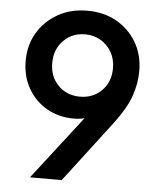

<svg xmlns="http://www.w3.org/2000/svg" viewBox="-54 -803 708 850"><g transform="rotate(5 300.5 -378.5)"><path d="M111 0H252L460 -273Q513 -343 532.5 -399Q552 -455 552 -511Q552 -582 519.5 -637.5Q487 -693 430.5 -725Q374 -757 300 -757Q227 -757 170 -725Q113 -693 80 -638Q47 -583 47 -512Q47 -444 77.5 -390.5Q108 -337 161 -306.5Q214 -276 281 -276Q308 -276 329 -282ZM300 -375Q242 -375 203.5 -413.5Q165 -452 165 -513Q165 -574 203.5 -613Q242 -652 300 -652Q338 -652 368.5 -634Q399 -616 417 -585Q435 -554 435 -513Q435 -452 396.5 -413.5Q358 -375 300 -375Z"/></g></svg>

Font: Custom Plus Jakarta Sans SemiBold
Style: Regular
Weight: 600
Designer: Gumpita Rahayu & FullSphere
Foundry: Tokotype & FullSphere
Version: Version 1.001;hotconv 1.0.117;makeotfexe 2.5.65602